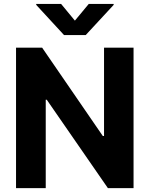

<svg xmlns="http://www.w3.org/2000/svg" viewBox="-20 -974 775 994"><path d="M518.6 -727.1H671.4V0H538.6L222.2 -457.5H216.8V0H63V-727.1H198.2L512.2 -270H518.6ZM167.5 -953.6H296.4L367.7 -867.2L439.5 -953.6H568.4V-948.7L423.8 -792.5H311.5L167.5 -948.7Z"/></svg>

Font: My Font
Style: Bold
Weight: 500
Designer: Rasmus Andersson
Foundry: rsms
Version: Version 0.001